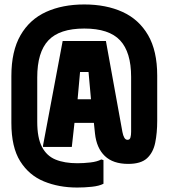

<svg xmlns="http://www.w3.org/2000/svg" viewBox="-20 -732 756 861"><path d="M401 -181 406 -133Q413 -68 450 -32.5Q487 3 555 3Q612 3 639.5 -22.5Q667 -48 676 -92Q685 -136 685 -190V-393Q685 -504 644 -574.5Q603 -645 529.5 -678.5Q456 -712 358 -712Q260 -712 186.5 -678.5Q113 -645 72 -574Q31 -503 31 -391V-181Q31 -72 70.5 -9Q110 54 177 81.5Q244 109 326 109Q359 109 392 105.5Q425 102 444 92V-14L434 -17Q416 -7 385.5 -3.5Q355 0 327 0Q269 0 229 -16.5Q189 -33 168 -73.5Q147 -114 147 -186V-385Q147 -498 197 -551Q247 -604 358 -604Q469 -604 518.5 -551Q568 -498 568 -387V-141Q568 -126 565 -115.5Q562 -105 552 -105Q543 -105 537.5 -114.5Q532 -124 529 -140L455 -548H261L173 -80V-73H302L314 -181ZM328 -287 339 -409H377L388 -287Z"/></svg>

Font: Phudu Light ExtraBold
Style: Regular
Weight: 800
Version: Version 1.005;gftools[0.9.23]